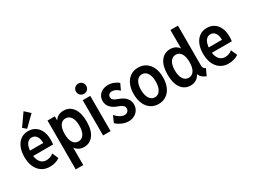

<svg xmlns="http://www.w3.org/2000/svg" viewBox="-64 -1545 3300 2504"><g transform="rotate(-30 1585.5 -293.0)"><path d="M262.7 7.8Q192.4 7.8 141.1 -26.1Q89.8 -60.1 62 -122.3Q34.2 -184.6 34.2 -270Q34.2 -350.6 59.3 -410.9Q84.5 -471.2 131.6 -504.9Q178.7 -538.6 244.1 -538.6Q305.7 -538.6 350.8 -508.5Q396 -478.5 420.7 -423.6Q445.3 -368.7 445.3 -293.9Q445.3 -273.9 443.8 -255.6Q442.4 -237.3 440.4 -224.1H122.6V-305.2H339.4Q339.4 -369.6 313.7 -406.5Q288.1 -443.4 243.2 -443.4Q209 -443.4 185.3 -421.4Q161.6 -399.4 149.7 -360.6Q137.7 -321.8 137.7 -269.5Q137.7 -213.4 152.6 -173.1Q167.5 -132.8 196 -110.8Q224.6 -88.9 265.6 -88.9Q293.9 -88.9 323 -99.4Q352.1 -109.9 372.1 -128.4L412.6 -35.6Q383.3 -15.1 343.3 -3.7Q303.2 7.8 262.7 7.8ZM249.5 -570.3 198.7 -614.3 323.7 -792.5 402.8 -719.7Z M533.7 205.1V-530.8H643.6V-472.2H657.7L636.7 -406.7V-121.6L665.5 -55.7H647V205.1ZM777.8 7.8Q688.5 7.8 641.8 -65.7Q595.2 -139.2 595.2 -267.1Q595.2 -394 641.4 -466.3Q687.5 -538.6 776.4 -538.6Q866.2 -538.6 918.2 -467.5Q970.2 -396.5 970.2 -266.1Q970.2 -134.8 918.2 -63.5Q866.2 7.8 777.8 7.8ZM749.5 -92.3Q802.2 -92.3 831.3 -138.4Q860.4 -184.6 860.4 -266.1Q860.4 -347.7 830.8 -393.1Q801.3 -438.5 749 -438.5Q696.8 -438.5 668.2 -393.1Q639.6 -347.7 639.6 -266.1Q639.6 -183.6 668.5 -137.9Q697.3 -92.3 749.5 -92.3Z M1064 0V-530.8H1177.2V0ZM1120.6 -594.2Q1087.9 -594.2 1065.7 -616.5Q1043.5 -638.7 1043.5 -671.4Q1043.5 -703.6 1065.7 -725.8Q1087.9 -748 1120.6 -748Q1153.3 -748 1175.5 -725.8Q1197.8 -703.6 1197.8 -671.4Q1197.8 -638.7 1175.5 -616.5Q1153.3 -594.2 1120.6 -594.2Z M1448.7 7.8Q1397.9 7.8 1348.4 -14.2Q1298.8 -36.1 1266.1 -68.8L1309.1 -166.5Q1337.9 -132.3 1374.3 -111.1Q1410.6 -89.8 1441.9 -89.8Q1472.2 -89.8 1490.2 -108.2Q1508.3 -126.5 1508.3 -152.3Q1508.3 -180.7 1484.9 -199.7Q1461.4 -218.8 1418.5 -232.4Q1378.9 -245.6 1348.4 -267.6Q1317.9 -289.6 1300.3 -320.6Q1282.7 -351.6 1282.7 -391.6Q1282.7 -437 1304.9 -470Q1327.1 -502.9 1364.3 -520.8Q1401.4 -538.6 1446.3 -538.6Q1489.7 -538.6 1531 -522.7Q1572.3 -506.8 1600.1 -481L1557.1 -388.7Q1538.6 -410.6 1508.8 -426.3Q1479 -441.9 1450.7 -441.9Q1425.3 -441.9 1407.5 -427Q1389.6 -412.1 1389.6 -386.7Q1389.6 -361.8 1409.9 -344.2Q1430.2 -326.7 1479 -310.5Q1514.2 -298.8 1545.7 -277.6Q1577.1 -256.3 1596.7 -224.6Q1616.2 -192.9 1616.2 -148.9Q1616.2 -102.5 1594 -67.4Q1571.8 -32.2 1533.7 -12.2Q1495.6 7.8 1448.7 7.8Z M1899.9 7.8Q1832.5 7.8 1783 -26.1Q1733.4 -60.1 1706.3 -121.8Q1679.2 -183.6 1679.2 -267.1Q1679.2 -350.1 1706.3 -410.9Q1733.4 -471.7 1783 -505.1Q1832.5 -538.6 1899.9 -538.6Q1967.3 -538.6 2016.8 -505.1Q2066.4 -471.7 2093.5 -410.9Q2120.6 -350.1 2120.6 -267.1Q2120.6 -183.6 2093.5 -121.8Q2066.4 -60.1 2016.8 -26.1Q1967.3 7.8 1899.9 7.8ZM1899.9 -92.3Q1951.2 -92.3 1981 -139.2Q2010.7 -186 2010.7 -267.1Q2010.7 -346.2 1981 -392.3Q1951.2 -438.5 1899.9 -438.5Q1848.6 -438.5 1818.8 -392.3Q1789.1 -346.2 1789.1 -267.1Q1789.1 -187 1818.8 -139.6Q1848.6 -92.3 1899.9 -92.3Z M2620.1 7.8Q2589.8 -5.9 2569.3 -20.8Q2548.8 -35.6 2537.4 -53.2Q2525.9 -70.8 2522.5 -93.3L2541 -78.1H2502.4L2522 -138.7V-413.1L2501 -470.7H2512.2V-752H2625.5V-149.9Q2625.5 -124.5 2635.3 -112.3Q2645 -100.1 2664.6 -89.8ZM2380.9 7.8Q2292.5 7.8 2240.5 -63.5Q2188.5 -134.8 2188.5 -266.1Q2188.5 -396.5 2240.7 -467.5Q2293 -538.6 2382.3 -538.6Q2471.7 -538.6 2517.6 -466.3Q2563.5 -394 2563.5 -267.1Q2563.5 -139.2 2516.8 -65.7Q2470.2 7.8 2380.9 7.8ZM2409.2 -92.3Q2461.9 -92.3 2490.5 -137.9Q2519 -183.6 2519 -266.1Q2519 -347.7 2490.5 -393.1Q2461.9 -438.5 2409.7 -438.5Q2357.4 -438.5 2327.9 -393.1Q2298.3 -347.7 2298.3 -266.1Q2298.3 -184.6 2327.6 -138.4Q2356.9 -92.3 2409.2 -92.3Z M2954.1 7.8Q2883.8 7.8 2832.5 -26.1Q2781.2 -60.1 2753.4 -122.3Q2725.6 -184.6 2725.6 -270Q2725.6 -350.6 2750.7 -410.9Q2775.9 -471.2 2823 -504.9Q2870.1 -538.6 2935.5 -538.6Q2997.1 -538.6 3042.2 -508.5Q3087.4 -478.5 3112.1 -423.6Q3136.7 -368.7 3136.7 -293.9Q3136.7 -273.9 3135.3 -255.6Q3133.8 -237.3 3131.8 -224.1H2814V-305.2H3030.8Q3030.8 -369.6 3005.1 -406.5Q2979.5 -443.4 2934.6 -443.4Q2900.4 -443.4 2876.7 -421.4Q2853 -399.4 2841.1 -360.6Q2829.1 -321.8 2829.1 -269.5Q2829.1 -213.4 2844 -173.1Q2858.9 -132.8 2887.5 -110.8Q2916 -88.9 2957 -88.9Q2985.4 -88.9 3014.4 -99.4Q3043.5 -109.9 3063.5 -128.4L3104 -35.6Q3074.7 -15.1 3034.7 -3.7Q2994.6 7.8 2954.1 7.8Z"/></g></svg>

Font: Reddit Sans Condensed SemiBold
Style: Regular
Weight: 600
Designer: Stephen Hutchings
Foundry: Reddit
Version: Version 1.014